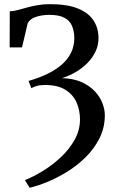

<svg xmlns="http://www.w3.org/2000/svg" viewBox="-20 -769 583 924"><path d="M122.5 134.5 100 98Q141 81.5 187 53.2Q233 25 273.5 -13Q314 -51 339.5 -97Q365 -143 365 -194.5Q365 -238 348.5 -275.8Q332 -313.5 294.8 -336.8Q257.5 -360 195.5 -360Q172.5 -360 156 -355Q139.5 -350 131 -344.5L117.5 -379.5Q168.5 -394 209.2 -414Q250 -434 278.5 -459.2Q307 -484.5 322.2 -516Q337.5 -547.5 337.5 -584.5Q337.5 -617.5 327.2 -643Q317 -668.5 291 -683Q265 -697.5 217 -697.5Q184 -697.5 154.5 -688.2Q125 -679 113.5 -658L86 -541H26.5L27 -714.5Q46 -715.5 66.8 -721Q87.5 -726.5 110.8 -733Q134 -739.5 161.2 -744.2Q188.5 -749 220.5 -749Q302.5 -749 354 -728.5Q405.5 -708 429.8 -671Q454 -634 454 -585.5Q454 -551.5 439.8 -521.2Q425.5 -491 401 -466Q376.5 -441 345 -422.5Q313.5 -404 278.5 -393Q333.5 -391.5 372.8 -373.8Q412 -356 436.8 -329.2Q461.5 -302.5 473 -272.2Q484.5 -242 484.5 -215.5Q484.5 -154.5 458.8 -103.5Q433 -52.5 391.5 -11.8Q350 29 301.2 58.8Q252.5 88.5 205.5 107.5Q158.5 126.5 122.5 134.5Z"/></svg>

Font: Merriweather 28pt
Style: Regular
Weight: 400
Version: Version 2.100